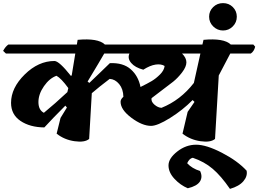

<svg xmlns="http://www.w3.org/2000/svg" viewBox="-56 -911 1660 1234"><path d="M294 -519Q324 -519 400 -423L405 -427L428 -567H-18L-36 -584Q-21 -612 -2 -625H438L443 -655Q574 -667 618 -625H1245L1252 -655Q1383 -667 1427 -625H1572L1584 -611Q1577 -581 1556 -567H1424L1350 -426L1326 -18Q1297 6 1232 -3.5Q1167 -13 1117 -52L1150 -192L1194 -256L1182 -268Q1119 -204 1037.5 -153Q956 -102 915 -102Q858 -102 788.5 -154Q719 -206 719 -257Q719 -273 737 -289Q736 -339 710 -370.5Q684 -402 649 -404Q584 -355 534 -312L517 -18Q488 6 422.5 -3.5Q357 -13 308 -52L333 -153L374 -220L364 -232Q280 -148 229 -92Q136 -93 75.5 -134Q15 -175 15 -250Q15 -346 103 -432.5Q191 -519 294 -519ZM226 -186Q299 -246 377 -319L383 -345Q337 -408 307 -424Q262 -408 226.5 -357Q191 -306 191 -255Q191 -204 226 -186ZM507 -387 518 -378Q543 -401 589 -446Q635 -491 650 -505Q735 -509 784 -466Q833 -423 847 -352Q892 -374 919 -390Q946 -406 972.5 -432.5Q999 -459 1002 -487Q980 -501 944.5 -496Q909 -491 865 -463Q812 -477 787 -506.5Q762 -536 776 -567H614Q589 -523 507 -387ZM1114 -567Q1142 -539 1142 -510.5Q1142 -482 1114.5 -446Q1087 -410 1057 -386Q1027 -362 979 -326.5Q931 -291 918 -280Q914 -258 936.5 -238.5Q959 -219 982 -218Q1104 -267 1190 -378L1232 -567Z M1529 186Q1536 221 1508.5 253.5Q1481 286 1422 303Q1365 220 1311 174Q1257 128 1183 103Q1161 107 1147 138Q1178 172 1230 188Q1248 226 1229 255.5Q1210 285 1151 299Q1103 279 1065 238Q1027 197 1027 152Q1027 107 1083 63Q1139 19 1204.5 19Q1270 19 1370.5 71Q1471 123 1529 186Z M1466 -803.5Q1466 -767 1440 -741Q1414 -715 1377.5 -715Q1341 -715 1314.5 -741Q1288 -767 1288 -803.5Q1288 -840 1314 -865.5Q1340 -891 1377.5 -891Q1415 -891 1440.5 -865.5Q1466 -840 1466 -803.5Z"/></svg>

Font: Tillana
Style: Bold
Weight: 700
Designer: Lipi Raval (Devanagari, Latin), Jonny Pinhorn (Latin)
Foundry: Indian Type Foundry
Version: Version 2.002;PS 1.0;hotconv 1.0.79;makeotf.lib2.5.61930; tt